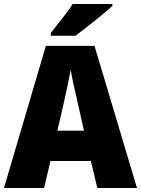

<svg xmlns="http://www.w3.org/2000/svg" viewBox="-20 -947 710 967"><path d="M546 -917V-927H346C318 -882 269 -824 236 -781V-767H360C413 -806 506 -880 546 -917ZM470 0H670L456 -716H211L0 0H202L234 -136H438ZM373 -422 403 -289H269L300 -423C311 -472 328 -550 336 -595C343 -550 363 -466 373 -422Z"/></svg>

Font: Noto Sans Georgian SemiCondensed Black
Style: Regular
Weight: 900
Width: 4
Designer: Monotype Design Team, Akaki Razmadze
Foundry: Google LLC
Version: Version 2.005